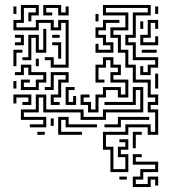

<svg xmlns="http://www.w3.org/2000/svg" viewBox="-20 -526 714 772"><path d="M184 -254V-284H160V-296H196V-266H244V-434H226V-404H184V-434H136V-404H34V-446H64V-506H136V-464H106V-440H94V-476H124V-494H76V-434H46V-416H124V-446H196V-416H214V-446H256V-254ZM154 -464V-506H226V-476H244V-500H256V-464H214V-494H166V-476H190V-464ZM424 166V76H394V4H484V-26H586V4H604V-74H574V-116H604V-134H574V-194H514V-254H484V-314H454V-374H424V-416H484V-464H394V-506H586V-464H526V-374H496V-356H526V-296H616V-254H586V-224H544V-260H556V-236H574V-266H604V-284H514V-344H484V-386H514V-476H574V-494H406V-476H496V-404H436V-386H466V-326H496V-266H526V-206H586V-146H616V-104H586V-86H616V16H574V-14H496V16H406V64H436V154H484V106H454V64H484V46H460V34H496V76H466V94H496V166ZM34 -470V-500H46V-470ZM604 -470V-500H616V-470ZM364 -440V-470H376V-440ZM364 -314V-350H376V-326H424V-344H394V-374H364V-416H394V-446H460V-434H406V-404H376V-386H406V-356H436V-314ZM544 -344V-386H574V-446H616V-410H604V-434H586V-374H556V-356H604V-380H616V-344ZM544 -410V-440H556V-410ZM70 -284V-296H94V-386H136V-326H154V-410H166V-314H124V-374H106V-284ZM190 -374V-386H220V-374ZM40 -344V-356H64V-374H40V-386H76V-344ZM214 -290V-344H190V-356H226V-290ZM550 -314V-326H610V-314ZM34 -260V-326H70V-314H46V-260ZM334 -74V-104H304V-146H340V-134H316V-116H346V-86H364V-146H394V-176H466V-146H484V-194H424V-236H454V-254H424V-284H406V-254H376V-206H400V-194H364V-266H394V-296H436V-266H466V-224H436V-206H496V-134H454V-164H406V-134H376V-74ZM124 -260V-290H136V-260ZM64 -164V-206H100V-194H76V-176H124V-206H154V-224H94V-254H76V-224H40V-236H64V-266H106V-236H166V-194H136V-164ZM184 -104V-146H214V-206H244V-224H196V-164H160V-176H184V-236H256V-194H226V-134H196V-116H220V-104ZM604 -170V-230H616V-170ZM34 -170V-200H46V-170ZM100 -14V-26H154V-44H64V-86H124V-146H166V-86H316V-56H394V-86H544V-164H526V-104H400V-116H514V-176H556V-74H406V-44H304V-74H154V-134H136V-74H76V-56H166V-14ZM244 -104V-176H280V-164H256V-116H274V-140H286V-104ZM70 -104V-116H94V-134H46V-110H34V-146H106V-104ZM214 16V-56H256V-26H370V-14H244V-44H226V4H310V16ZM400 -14V-26H454V-56H580V-44H466V-14ZM184 -20V-50H196V-20ZM130 16V4H160V16ZM514 70V4H550V16H526V70ZM514 226V184H544V154H604V136H514V94H550V106H526V124H616V166H556V196H526V214H574V184H616V220H604V196H586V226ZM460 196V184H490V196Z"/></svg>

Font: Rubik Maze
Style: Regular
Weight: 400
Designer: Hubert and Fischer, NaN
Foundry: Hubert and Fischer, NaN
Version: Version 2.200